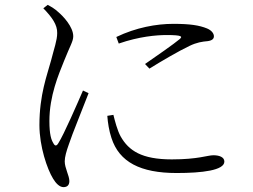

<svg xmlns="http://www.w3.org/2000/svg" viewBox="-20 -747 1040 789"><path d="M458 -595C539 -634 623 -649 692 -649C762 -649 799 -643 831 -630C850 -622 859 -609 859 -598C859 -589 854 -581 834 -578C811 -576 789 -573 758 -558C714 -537 642 -495 594 -465L576 -484C621 -515 697 -568 718 -586C731 -597 729 -603 665 -603C622 -603 552 -597 468 -568ZM446 -275C452 -251 462 -211 476 -186C509 -128 562 -92 686 -92C795 -92 832 -109 857 -109C880 -109 902 -102 902 -83C902 -47 811 -36 706 -36C557 -36 470 -81 438 -180C428 -210 423 -243 421 -271ZM158 -713C194 -676 216 -645 215 -611C215 -581 202 -547 190 -499C174 -439 142 -359 142 -233C142 -145 174 -52 198 -13C210 7 225 22 241 22C257 22 265 13 265 -3C265 -25 246 -56 246 -84C246 -102 253 -126 263 -154C275 -192 324 -311 344 -364L321 -375C299 -324 242 -193 220 -159C212 -145 205 -147 199 -159C191 -172 183 -193 183 -250C183 -353 221 -441 243 -496C268 -559 281 -577 281 -598C281 -637 239 -681 220 -697C206 -710 193 -718 176 -727Z"/></svg>

Font: Noto Serif KR Light
Style: Regular
Weight: 300
Designer: Ryoko NISHIZUKA 西塚涼子 (kana & ideographs); Frank Grießhammer (Latin, Greek & Cyrillic); Wenlong ZHANG 张文龙 (bopomofo); San
Foundry: Adobe
Version: Version 2.001;hotconv 1.1.0;makeotfexe 2.6.0